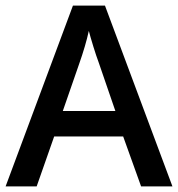

<svg xmlns="http://www.w3.org/2000/svg" viewBox="-20 -665 635 685"><path d="M204.1 -269H391.6L331.5 -443.8Q323.7 -464.4 313 -499Q301.3 -537.1 296.9 -554.7Q285.2 -501.5 262.2 -436.5ZM595.2 0H483.4L419.4 -178.2H173.3L110.8 0H0L240.2 -645H354.5Z"/></svg>

Font: Khula Semibold
Style: Regular
Weight: 600
Designer: Erin McLaughlin, Steve Matteson
Version: Version 1.000;PS 1.0;hotconv 1.0.72;makeotf.lib2.5.5900